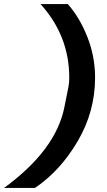

<svg xmlns="http://www.w3.org/2000/svg" viewBox="-148 -780 521 937"><path d="M316 -401Q316 -236 231.5 -91.5Q147 53 23 137H-128Q124 -47 166 -256L186 -356Q190 -376 190 -401Q190 -605 50 -760H183Q240 -696 278 -600.5Q316 -505 316 -401Z"/></svg>

Font: Aneliza
Style: Bold Italic
Weight: 700
Italic angle: -11.31°
Designer: Mike Abbink, Paul van der Laan, Pieter van Rosmalen
Foundry: Bold Monday
Version: Version 3.0